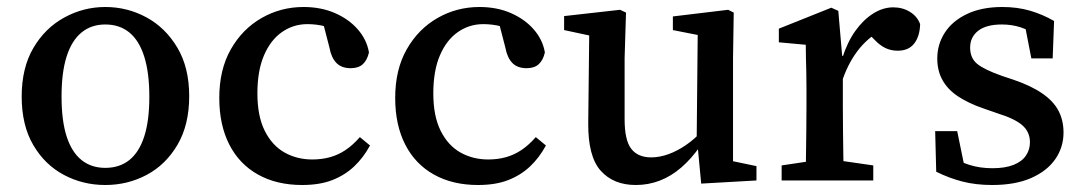

<svg xmlns="http://www.w3.org/2000/svg" viewBox="-20 -516 3099 549"><path d="M281 13Q217 13 162.5 -16Q108 -45 75 -101.5Q42 -158 42 -240Q42 -322 75.5 -379Q109 -436 164 -466Q219 -496 281 -496Q344 -496 398.5 -466.5Q453 -437 487 -380Q521 -323 521 -241Q521 -159 487.5 -102Q454 -45 399.5 -16Q345 13 281 13ZM281 -36Q322 -36 350 -58.5Q378 -81 392.5 -126Q407 -171 407 -239Q407 -308 392.5 -354Q378 -400 350 -423Q322 -446 281 -446Q241 -446 213 -423Q185 -400 170.5 -354.5Q156 -309 156 -240Q156 -171 170.5 -126Q185 -81 213 -58.5Q241 -36 281 -36Z M844 13Q771 13 717.5 -17Q664 -47 635.5 -103Q607 -159 607 -236Q607 -317 640 -375Q673 -433 728 -464.5Q783 -496 848 -496Q898 -496 938 -478.5Q978 -461 1003.5 -431.5Q1029 -402 1035 -366Q1030 -344 1017.5 -332.5Q1005 -321 983 -321Q956 -321 941.5 -336.5Q927 -352 922 -380L900 -465L957 -423Q933 -435 908.5 -441Q884 -447 859 -447Q819 -447 786.5 -424.5Q754 -402 735 -358Q716 -314 716 -249Q716 -184 737 -142Q758 -100 793.5 -80Q829 -60 873 -60Q900 -60 923.5 -66.5Q947 -73 968 -87Q989 -101 1009 -124L1038 -100Q1019 -65 992.5 -40Q966 -15 930 -1Q894 13 844 13Z M1347 13Q1274 13 1220.5 -17Q1167 -47 1138.5 -103Q1110 -159 1110 -236Q1110 -317 1143 -375Q1176 -433 1231 -464.5Q1286 -496 1351 -496Q1401 -496 1441 -478.5Q1481 -461 1506.5 -431.5Q1532 -402 1538 -366Q1533 -344 1520.5 -332.5Q1508 -321 1486 -321Q1459 -321 1444.5 -336.5Q1430 -352 1425 -380L1403 -465L1460 -423Q1436 -435 1411.5 -441Q1387 -447 1362 -447Q1322 -447 1289.5 -424.5Q1257 -402 1238 -358Q1219 -314 1219 -249Q1219 -184 1240 -142Q1261 -100 1296.5 -80Q1332 -60 1376 -60Q1403 -60 1426.5 -66.5Q1450 -73 1471 -87Q1492 -101 1512 -124L1541 -100Q1522 -65 1495.5 -40Q1469 -15 1433 -1Q1397 13 1347 13Z M1798 13Q1734 13 1697.5 -28Q1661 -69 1662 -165L1665 -437L1691 -409L1593 -430V-470L1753 -488L1770 -480L1766 -350V-175Q1766 -115 1785 -90.5Q1804 -66 1842 -66Q1866 -66 1891 -75Q1916 -84 1941 -101Q1966 -118 1988 -142L2002 -98H1982Q1957 -62 1928 -37Q1899 -12 1866.5 0.5Q1834 13 1798 13ZM1985 9 1974 -107 1972 -109 1975 -416 1904 -430V-469L2062 -488L2078 -480L2076 -350V-55L2143 -41V0Z M2215 0V-43L2322 -59H2366L2477 -43V0ZM2284 0Q2284 -25 2284.5 -62.5Q2285 -100 2285.5 -140Q2286 -180 2286 -212V-263Q2286 -290 2285.5 -310.5Q2285 -331 2284.5 -349Q2284 -367 2284 -388L2207 -395V-434L2357 -494L2377 -485L2388 -357L2390 -356V-212Q2390 -180 2390.5 -140Q2391 -100 2391.5 -62.5Q2392 -25 2393 0ZM2386 -278 2369 -349H2388Q2403 -396 2426 -428Q2449 -460 2477 -477.5Q2505 -495 2534 -495Q2561 -495 2582 -482Q2603 -469 2611 -447Q2610 -412 2594 -391.5Q2578 -371 2547 -371Q2527 -371 2511 -379Q2495 -387 2481 -402L2455 -428L2503 -431Q2460 -408 2431 -369Q2402 -330 2386 -278Z M2817 13Q2770 13 2731.5 3Q2693 -7 2657 -25L2654 -141H2717L2742 -19H2696V-71Q2722 -54 2752 -44.5Q2782 -35 2818 -35Q2854 -35 2878 -44.5Q2902 -54 2913.5 -71Q2925 -88 2925 -109Q2925 -139 2903 -158Q2881 -177 2832 -192L2789 -207Q2749 -221 2720 -240Q2691 -259 2675.5 -286Q2660 -313 2660 -349Q2660 -389 2681.5 -422.5Q2703 -456 2745 -476Q2787 -496 2846 -496Q2889 -496 2925 -485.5Q2961 -475 2994 -456L2990 -349H2929L2908 -457H2949V-412Q2925 -429 2899.5 -437.5Q2874 -446 2845 -446Q2800 -446 2777 -428Q2754 -410 2754 -380Q2754 -350 2774 -333.5Q2794 -317 2845 -299L2878 -288Q2928 -271 2960 -249Q2992 -227 3006.5 -199.5Q3021 -172 3021 -137Q3021 -95 2997.5 -61Q2974 -27 2928.5 -7Q2883 13 2817 13Z"/></svg>

Font: Source Serif 4 18pt Medium
Style: Regular
Weight: 500
Designer: Frank Grießhammer
Foundry: Adobe Systems Incorporated
Version: Version 4.004;hotconv 1.0.116;makeotfexe 2.5.65601